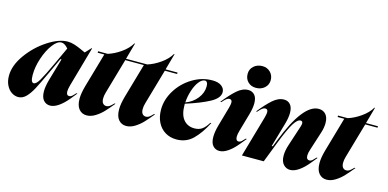

<svg xmlns="http://www.w3.org/2000/svg" viewBox="-70 -1130 3111 1538"><g transform="rotate(15 1485.0 -361.0)"><path d="M341 -327 405 -465Q376 -500 348 -500Q314 -500 277.5 -451.5Q241 -403 216.5 -330Q192 -257 192 -190Q192 -127 217 -127Q237 -127 262.5 -170Q288 -213 341 -327ZM395 -520Q424 -520 453 -510.5Q482 -501 510.5 -488Q539 -475 548 -471L592 -518H597L503 -186Q494 -153 494 -135Q494 -101 518 -101Q530 -101 540.5 -110Q551 -119 568 -138H577Q571 -130 534 -85Q497 -40 459.5 -14Q422 12 389 12Q356 12 334.5 -12.5Q313 -37 313 -87Q313 -127 329 -184L383 -369H374L352 -322Q318 -248 315 -242Q269 -143 243 -94Q217 -45 188.5 -16.5Q160 12 125 12Q96 12 69.5 -5.5Q43 -23 26.5 -56.5Q10 -90 10 -134Q10 -220 75 -310.5Q140 -401 231.5 -460.5Q323 -520 395 -520Z M704 -496H649V-508H729Q781 -524 834 -561Q887 -598 914 -644H919L881 -508H980V-496H878L794 -204Q786 -177 786 -154Q786 -127 797 -114Q808 -101 825 -101Q841 -101 854 -110.5Q867 -120 884 -138H893Q856 -93 828 -63Q800 -33 764 -10.5Q728 12 692 12Q653 12 628.5 -17Q604 -46 604 -103Q604 -147 622 -211Z M1032 -496H977V-508H1057Q1109 -524 1162 -561Q1215 -598 1242 -644H1247L1209 -508H1308V-496H1206L1122 -204Q1114 -177 1114 -154Q1114 -127 1125 -114Q1136 -101 1153 -101Q1169 -101 1182 -110.5Q1195 -120 1212 -138H1221Q1184 -93 1156 -63Q1128 -33 1092 -10.5Q1056 12 1020 12Q981 12 956.5 -17Q932 -46 932 -103Q932 -147 950 -211Z M1595 -520Q1645 -520 1671.5 -499.5Q1698 -479 1698 -449Q1698 -400 1626.5 -361Q1555 -322 1429 -282V-273Q1429 -192 1462.5 -151.5Q1496 -111 1553 -111Q1591 -111 1616.5 -129Q1642 -147 1666 -187H1674Q1627 -95 1572 -41.5Q1517 12 1437 12Q1384 12 1343 -13Q1302 -38 1279.5 -83.5Q1257 -129 1257 -188Q1257 -270 1304 -347Q1351 -424 1429.5 -472Q1508 -520 1595 -520ZM1562 -461Q1562 -482 1555.5 -492.5Q1549 -503 1538 -503Q1513 -503 1489 -472.5Q1465 -442 1449 -393Q1433 -344 1430 -293Q1488 -314 1525 -360.5Q1562 -407 1562 -461Z M1893 -520Q1925 -520 1945.5 -497.5Q1966 -475 1966 -428Q1966 -388 1950 -333L1908 -186Q1899 -155 1899 -136Q1899 -101 1923 -101Q1935 -101 1945.5 -110Q1956 -119 1973 -138H1982Q1976 -131 1939 -85.5Q1902 -40 1864 -14Q1826 12 1793 12Q1760 12 1739 -12Q1718 -36 1718 -85Q1718 -127 1734 -184L1779 -342Q1787 -372 1787 -386Q1787 -412 1766 -412Q1752 -412 1739 -401.5Q1726 -391 1708 -370H1699Q1754 -439 1799.5 -479.5Q1845 -520 1893 -520ZM1853 -644Q1853 -683 1881.5 -708.5Q1910 -734 1953 -734Q1992 -734 2018.5 -708Q2045 -682 2045 -642Q2045 -603 2016.5 -577.5Q1988 -552 1945 -552Q1905 -552 1879 -577.5Q1853 -603 1853 -644Z M2084 -386Q2084 -412 2063 -412Q2049 -412 2036 -401.5Q2023 -391 2005 -370H1996Q2050 -438 2096 -479Q2142 -520 2190 -520Q2222 -520 2242 -497Q2262 -474 2262 -428Q2262 -388 2246 -333L2189 -135H2198L2219 -189Q2348 -520 2477 -520Q2514 -520 2536 -495Q2558 -470 2558 -423Q2558 -385 2544 -342L2494 -186Q2484 -156 2484 -136Q2484 -118 2491 -109.5Q2498 -101 2509 -101Q2522 -101 2532.5 -110Q2543 -119 2560 -138H2569Q2563 -131 2526 -85.5Q2489 -40 2451 -14Q2413 12 2380 12Q2347 12 2324 -13Q2301 -38 2301 -87Q2301 -128 2318 -179L2373 -347Q2378 -364 2378 -372Q2378 -392 2360 -392Q2334 -392 2303.5 -342.5Q2273 -293 2228 -178L2159 0H1978L2076 -342Q2084 -372 2084 -386Z M2694 -496H2639V-508H2719Q2771 -524 2824 -561Q2877 -598 2904 -644H2909L2871 -508H2970V-496H2868L2784 -204Q2776 -177 2776 -154Q2776 -127 2787 -114Q2798 -101 2815 -101Q2831 -101 2844 -110.5Q2857 -120 2874 -138H2883Q2846 -93 2818 -63Q2790 -33 2754 -10.5Q2718 12 2682 12Q2643 12 2618.5 -17Q2594 -46 2594 -103Q2594 -147 2612 -211Z"/></g></svg>

Font: Nyght Serif Dark Italic
Style: Regular
Weight: 800
Italic angle: -16°
Designer: Maksym Kobuzan
Version: Version 0.400